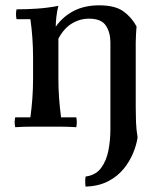

<svg xmlns="http://www.w3.org/2000/svg" viewBox="-20 -475 602 720"><path d="M37 2Q33 -17 37 -35H94Q99 -73 101.5 -108Q104 -143 104 -180V-260Q104 -332 94 -403H42Q38 -422 42 -440Q77 -440 117 -442.5Q157 -445 199 -453Q194 -435 191.5 -412.5Q189 -390 189 -375L199 -330V-180Q199 -143 201.5 -108Q204 -73 209 -35H266Q270 -17 266 2Q235 0 208 0Q181 0 152 0Q123 0 95.5 0Q68 0 37 2ZM489 -74Q489 -46 490 -17.5Q491 11 496 40Q492 68 479 99.5Q466 131 443 159Q420 187 385 205Q350 223 301 225Q298 206 301 187Q339 182 359 155Q379 128 386.5 89.5Q394 51 394 10V-316Q394 -353 377 -379Q360 -405 314 -405Q279 -405 249 -386.5Q219 -368 199 -330L189 -375Q216 -413 256.5 -434Q297 -455 352 -455Q411 -455 442 -433Q473 -411 492 -376Q491 -361 490 -346Q489 -331 489 -316Z"/></svg>

Font: Poltawski Nowy
Style: Regular
Weight: 400
Designer: Adam Pótawski, Mateusz Machalski, Borys Kosmynka, Ania Wieluska
Foundry: Capitalics.wtf
Version: Version 1.001;gftools[0.9.25]